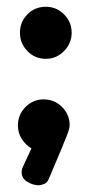

<svg xmlns="http://www.w3.org/2000/svg" viewBox="-20 -442 265 568"><path d="M94 106Q78 106 61 96Q44 86 44 67Q44 59 48 51L73 -3Q55 -14 44 -31.5Q33 -49 33 -71Q33 -103 55.5 -125.5Q78 -148 109 -148Q141 -148 163.5 -125.5Q186 -103 186 -72Q186 -68 184.5 -61Q183 -54 177 -39Q171 -24 158.5 6.5Q146 37 124 88Q120 98 111 102Q102 106 94 106ZM116 -268Q83 -268 61 -291Q39 -314 39 -345Q39 -377 61 -399.5Q83 -422 116 -422Q147 -422 169.5 -399.5Q192 -377 192 -345Q192 -314 169.5 -291Q147 -268 116 -268Z"/></svg>

Font: Dosis ExtraLight ExtraBold
Style: Regular
Weight: 800
Version: Version 3.001; ttfautohint (v1.8.2)